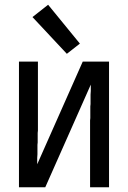

<svg xmlns="http://www.w3.org/2000/svg" viewBox="-20 -790 540 810"><path d="M60 0V-530H140V-318V-308V-298V-288V-278V-268V-258V-248V-239L139 -229V-219V-209V-199V-189L138 -179V-169V-159V-149V-139L137 -124V-114V-97L329 -530H406H440V0H360V-212V-222V-232V-242V-252V-262V-272V-282L361 -292V-301V-311V-321V-331V-341L362 -351V-361V-371V-381V-391L363 -406V-416V-433L171 0H94ZM262 -563 117 -718 183 -770 317 -606Z"/></svg>

Font: Iosevka SS08
Style: Regular
Weight: 400
Monospace: yes
Designer: Belleve Invis
Foundry: Belleve Invis
Version: 2.1.0; ttfautohint (v1.8.2)